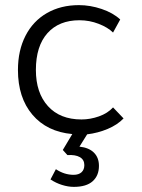

<svg xmlns="http://www.w3.org/2000/svg" viewBox="-20 -515 552 749"><path d="M320 9 290 57Q327 61 346.5 80.5Q366 100 366 132Q366 170 341.5 192Q317 214 268 214Q246 214 222 206.5Q198 199 177 185L198 145Q231 167 267 167Q287 167 298 157Q309 147 309 129Q309 108 291.5 98Q274 88 243 90L225 70L262 8Q163 -1 106.5 -67.5Q50 -134 50 -242Q50 -318 79.5 -375.5Q109 -433 163 -464Q217 -495 288 -495Q332 -495 376.5 -480Q421 -465 449 -439L421 -388Q401 -408 365 -422Q329 -436 290 -436Q210 -436 165 -385.5Q120 -335 120 -242Q120 -153 167 -101Q214 -49 298 -49Q332 -49 366 -61Q400 -73 421 -96L462 -53Q438 -28 400 -12Q362 4 320 9Z"/></svg>

Font: Niramit Light
Style: Regular
Weight: 300
Designer: Katatrad Aksorn Co.,Ltd.
Foundry: Cadson Demak Co.,Ltd.
Version: Version 1.000; ttfautohint (v1.6)